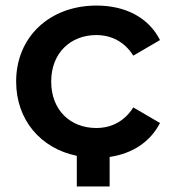

<svg xmlns="http://www.w3.org/2000/svg" viewBox="-20 -560 621 690"><path d="M326 -100C234 -100 164 -163 164 -267C164 -370 234 -434 326 -434C379 -434 427 -411 459 -360L555 -416C514 -497 431 -540 327 -540C158 -540 38 -427 38 -267C38 -130 125 -27 256 0V110H374V4C456 -8 520 -50 555 -118L459 -174C427 -123 379 -100 326 -100Z"/></svg>

Font: Talent
Style: Bold
Weight: 600
Designer: Mike Powis
Version: Version 1.001;hotconv 1.0.109;makeotfexe 2.5.65596